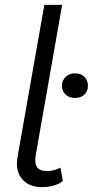

<svg xmlns="http://www.w3.org/2000/svg" viewBox="-20 -760 381 788"><path d="M153 8Q98 8 70 -26Q42 -60 52 -116L162 -740H235L127 -125Q121 -92 131.5 -75Q142 -58 174 -58Q190 -58 204.5 -62.5Q219 -67 228 -72L238 -17Q222 -4 198.5 2Q175 8 153 8ZM288 -358Q263 -358 248.5 -372.5Q234 -387 234 -408Q234 -429 249 -444Q264 -459 288 -459Q313 -459 327 -444Q341 -429 341 -408Q341 -387 327 -372.5Q313 -358 288 -358Z"/></svg>

Font: Livvic
Style: Italic
Weight: 400
Italic angle: -10°
Designer: Jacques Le Bailly, Baron von Fonthausen
Version: Version 1.001; ttfautohint (v1.8.2)